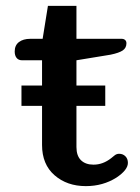

<svg xmlns="http://www.w3.org/2000/svg" viewBox="-20 -619 477 653"><path d="M123 -126V-259H53V-328H123V-414H55Q43 -414 36.5 -422Q30 -430 30 -444Q30 -465 44.5 -476Q59 -487 83 -487H125L143 -599H240V-487H394Q401 -487 405.5 -483Q410 -479 410 -472Q410 -456 397.5 -447.5Q385 -439 356 -433L240 -414V-328H338V-259H240V-119Q240 -89 255.5 -74Q271 -59 298 -59Q330 -59 358 -81Q361 -83 368.5 -89.5Q376 -96 385 -96Q398 -96 406.5 -87.5Q415 -79 415 -65Q415 -41 376 -15Q330 14 272 14Q208 14 165.5 -23Q123 -60 123 -126Z"/></svg>

Font: Maitree Semibold
Style: Regular
Weight: 600
Designer: CadsonDemak Team
Foundry: CadsonDemak
Version: Version 1.000